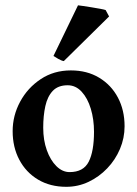

<svg xmlns="http://www.w3.org/2000/svg" viewBox="-20 -700 524 733"><path d="M455.6 -217.8Q455.6 -172.9 438 -131.3Q420.4 -89.8 389.4 -57.4Q358.4 -24.9 318.4 -5.9Q278.3 13.2 232.9 13.2Q171.4 13.2 125.2 -14.4Q79.1 -42 53.7 -90.1Q28.3 -138.2 28.3 -199.2Q28.3 -258.8 56.9 -311.8Q85.4 -364.7 135.5 -397.9Q185.5 -431.2 250.5 -431.2Q312.5 -431.2 358.6 -403.3Q404.8 -375.5 430.2 -327.4Q455.6 -279.3 455.6 -217.8ZM338.9 -196.8Q338.9 -244.1 326.7 -284.7Q314.5 -325.2 291.7 -349.9Q269 -374.5 238.3 -374.5Q201.7 -374.5 181.4 -353Q161.1 -331.5 153.1 -294.9Q145 -258.3 145 -212.4Q145 -165 158.7 -126.7Q172.4 -88.4 195.3 -65.7Q218.3 -43 245.6 -43Q298.8 -43 318.8 -82.8Q338.9 -122.6 338.9 -196.8ZM223.6 -466.8Q215.8 -467.8 202.6 -475.1Q189.5 -482.4 184.1 -486.3L277.8 -679.7Q283.2 -679.2 298.1 -677Q313 -674.8 330.8 -671.9Q348.6 -668.9 363.3 -666.3Q377.9 -663.6 383.3 -661.6L396.5 -637.2Z"/></svg>

Font: Dai Banna SIL SemiBold
Style: Regular
Weight: 600
Designer: Victor Gaultney
Foundry: SIL International
Version: Version 4.000